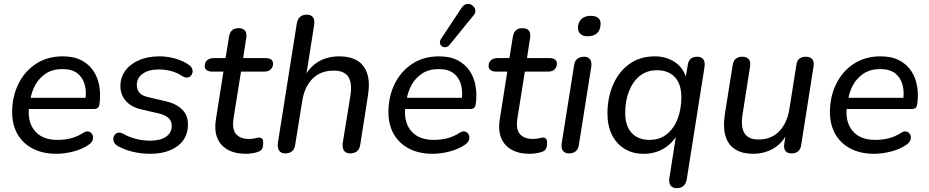

<svg xmlns="http://www.w3.org/2000/svg" viewBox="-20 -788 4812 995"><path d="M272 9Q202 9 150.5 -17.5Q99 -44 71 -92.5Q43 -141 43 -207Q43 -287 75 -352.5Q107 -418 166 -457Q225 -496 305 -496Q363 -496 402 -475.5Q441 -455 464 -420.5Q487 -386 494.5 -342.5Q502 -299 496 -253Q494 -235 487 -229Q480 -223 465 -223H114L122 -281H440L422 -267Q429 -313 419 -349.5Q409 -386 381 -408Q353 -430 304 -430Q252 -430 217 -406.5Q182 -383 162.5 -347Q143 -311 137 -270L132 -245Q119 -162 158 -112.5Q197 -63 278 -63Q313 -63 346 -71Q379 -79 409 -98Q423 -108 434.5 -107Q446 -106 453 -99Q460 -92 462 -81.5Q464 -71 459 -59.5Q454 -48 441 -39Q407 -15 360.5 -3Q314 9 272 9Z M758 9Q710 9 666 -2Q622 -13 591 -31Q577 -39 571.5 -50Q566 -61 567.5 -72Q569 -83 576 -91Q583 -99 594.5 -100.5Q606 -102 620 -94Q652 -76 687 -67.5Q722 -59 759 -59Q811 -59 840.5 -79.5Q870 -100 870 -136Q870 -160 853.5 -176Q837 -192 807 -199L713 -221Q662 -232 633 -264Q604 -296 604 -342Q604 -386 628.5 -420.5Q653 -455 699 -475.5Q745 -496 808 -496Q847 -496 888 -484.5Q929 -473 957 -453Q970 -445 975 -433.5Q980 -422 977.5 -411.5Q975 -401 968 -394Q961 -387 949.5 -386Q938 -385 924 -394Q899 -411 868 -419.5Q837 -428 804 -428Q750 -428 719.5 -406Q689 -384 689 -347Q689 -324 702.5 -308Q716 -292 746 -285L840 -263Q895 -250 924.5 -220Q954 -190 954 -143Q954 -71 900 -31Q846 9 758 9Z M1254 9Q1196 9 1158 -13.5Q1120 -36 1105 -76Q1090 -116 1099 -170L1138 -417H1080Q1062 -417 1051.5 -424.5Q1041 -432 1041 -446Q1041 -466 1054 -476.5Q1067 -487 1088 -487H1149L1167 -599Q1171 -621 1183 -631.5Q1195 -642 1217 -642Q1240 -642 1250 -629Q1260 -616 1256 -591L1240 -487H1355Q1374 -487 1384.5 -480Q1395 -473 1395 -458Q1395 -440 1383 -428.5Q1371 -417 1351 -417H1229L1191 -179Q1181 -119 1203 -93.5Q1225 -68 1270 -68Q1291 -68 1302.5 -71.5Q1314 -75 1323 -75Q1333 -75 1338.5 -69Q1344 -63 1344 -48Q1344 -24 1336.5 -14Q1329 -4 1314 0Q1303 4 1286 6.5Q1269 9 1254 9Z M1457 7Q1436 7 1426.5 -7.5Q1417 -22 1420 -47L1518 -666Q1522 -689 1535 -700.5Q1548 -712 1570 -712Q1592 -712 1602 -698.5Q1612 -685 1608 -659L1564 -379H1553Q1578 -435 1625.5 -465.5Q1673 -496 1740 -496Q1794 -496 1830.5 -474.5Q1867 -453 1882.5 -408Q1898 -363 1887 -294L1847 -39Q1844 -16 1830.5 -4.5Q1817 7 1794 7Q1773 7 1763 -7Q1753 -21 1756 -46L1796 -293Q1806 -358 1785 -390Q1764 -422 1710 -422Q1640 -422 1598.5 -379Q1557 -336 1546 -263L1510 -39Q1504 7 1457 7Z M2222 9Q2152 9 2100.5 -17.5Q2049 -44 2021 -92.5Q1993 -141 1993 -207Q1993 -287 2025 -352.5Q2057 -418 2116 -457Q2175 -496 2255 -496Q2313 -496 2352 -475.5Q2391 -455 2414 -420.5Q2437 -386 2444.5 -342.5Q2452 -299 2446 -253Q2444 -235 2437 -229Q2430 -223 2415 -223H2064L2072 -281H2390L2372 -267Q2379 -313 2369 -349.5Q2359 -386 2331 -408Q2303 -430 2254 -430Q2202 -430 2167 -406.5Q2132 -383 2112.5 -347Q2093 -311 2087 -270L2082 -245Q2069 -162 2108 -112.5Q2147 -63 2228 -63Q2263 -63 2296 -71Q2329 -79 2359 -98Q2373 -108 2384.5 -107Q2396 -106 2403 -99Q2410 -92 2412 -81.5Q2414 -71 2409 -59.5Q2404 -48 2391 -39Q2357 -15 2310.5 -3Q2264 9 2222 9ZM2310 -556Q2301 -545 2290 -543.5Q2279 -542 2270.5 -548Q2262 -554 2260 -564.5Q2258 -575 2266 -587L2371 -746Q2381 -761 2393.5 -765.5Q2406 -770 2417 -766Q2428 -762 2435.5 -753Q2443 -744 2443.5 -731.5Q2444 -719 2433 -707Z M2725 9Q2667 9 2629 -13.5Q2591 -36 2576 -76Q2561 -116 2570 -170L2609 -417H2551Q2533 -417 2522.5 -424.5Q2512 -432 2512 -446Q2512 -466 2525 -476.5Q2538 -487 2559 -487H2620L2638 -599Q2642 -621 2654 -631.5Q2666 -642 2688 -642Q2711 -642 2721 -629Q2731 -616 2727 -591L2711 -487H2826Q2845 -487 2855.5 -480Q2866 -473 2866 -458Q2866 -440 2854 -428.5Q2842 -417 2822 -417H2700L2662 -179Q2652 -119 2674 -93.5Q2696 -68 2741 -68Q2762 -68 2773.5 -71.5Q2785 -75 2794 -75Q2804 -75 2809.5 -69Q2815 -63 2815 -48Q2815 -24 2807.5 -14Q2800 -4 2785 0Q2774 4 2757 6.5Q2740 9 2725 9Z M2928 7Q2907 7 2897 -7Q2887 -21 2891 -46L2955 -449Q2958 -472 2971.5 -483Q2985 -494 3007 -494Q3028 -494 3038 -480Q3048 -466 3044 -441L2980 -38Q2977 -16 2964 -4.5Q2951 7 2928 7ZM3025 -600Q3000 -600 2987 -613Q2974 -626 2975 -649Q2978 -677 2995.5 -691.5Q3013 -706 3042 -706Q3068 -706 3081.5 -693.5Q3095 -681 3092 -658Q3090 -630 3073 -615Q3056 -600 3025 -600Z M3486 187Q3465 187 3455 173Q3445 159 3449 134L3486 -101H3496Q3470 -50 3423.5 -20.5Q3377 9 3315 9Q3259 9 3217 -16.5Q3175 -42 3151.5 -89Q3128 -136 3128 -200Q3128 -281 3157 -348.5Q3186 -416 3241 -456Q3296 -496 3374 -496Q3431 -496 3476 -467Q3521 -438 3538 -380L3530 -365L3544 -450Q3547 -472 3559 -483Q3571 -494 3593 -494Q3615 -494 3625 -480Q3635 -466 3631 -441L3539 141Q3535 164 3522 175.5Q3509 187 3486 187ZM3346 -63Q3399 -63 3436 -93Q3473 -123 3492 -173Q3511 -223 3511 -284Q3511 -352 3477.5 -388Q3444 -424 3385 -424Q3332 -424 3295.5 -394.5Q3259 -365 3239.5 -315Q3220 -265 3220 -203Q3220 -135 3253.5 -99Q3287 -63 3346 -63Z M3881 9Q3829 9 3792.5 -12.5Q3756 -34 3741 -79Q3726 -124 3736 -194L3777 -451Q3781 -474 3793.5 -484Q3806 -494 3827 -494Q3850 -494 3860.5 -481Q3871 -468 3867 -443L3828 -194Q3818 -129 3838.5 -97Q3859 -65 3911 -65Q3978 -65 4019 -108.5Q4060 -152 4071 -224L4107 -451Q4110 -474 4122.5 -484Q4135 -494 4156 -494Q4179 -494 4189.5 -481Q4200 -468 4196 -444L4132 -36Q4125 7 4082 7Q4061 7 4051 -5Q4041 -17 4044 -41L4057 -125L4065 -109Q4041 -52 3993 -21.5Q3945 9 3881 9Z M4510 9Q4440 9 4388.5 -17.5Q4337 -44 4309 -92.5Q4281 -141 4281 -207Q4281 -287 4313 -352.5Q4345 -418 4404 -457Q4463 -496 4543 -496Q4601 -496 4640 -475.5Q4679 -455 4702 -420.5Q4725 -386 4732.5 -342.5Q4740 -299 4734 -253Q4732 -235 4725 -229Q4718 -223 4703 -223H4352L4360 -281H4678L4660 -267Q4667 -313 4657 -349.5Q4647 -386 4619 -408Q4591 -430 4542 -430Q4490 -430 4455 -406.5Q4420 -383 4400.5 -347Q4381 -311 4375 -270L4370 -245Q4357 -162 4396 -112.5Q4435 -63 4516 -63Q4551 -63 4584 -71Q4617 -79 4647 -98Q4661 -108 4672.5 -107Q4684 -106 4691 -99Q4698 -92 4700 -81.5Q4702 -71 4697 -59.5Q4692 -48 4679 -39Q4645 -15 4598.5 -3Q4552 9 4510 9Z"/></svg>

Font: Nunito Medium
Style: Italic
Weight: 500
Designer: Vernon Adams
Foundry: Vernon Adams
Version: Version 3.601